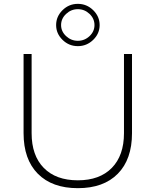

<svg xmlns="http://www.w3.org/2000/svg" viewBox="-20 -981 812 1002"><path d="M103 -286.1V-699.2H145V-286.1Q145 -169.4 208.5 -104.7Q272 -40 386.2 -40Q500 -40 563.5 -104.7Q627 -169.4 627 -286.1V-699.2H668.9V-286.1Q668.9 -149.4 594.7 -74.2Q520.5 1 386.2 1Q252 1 177.5 -74.2Q103 -149.4 103 -286.1ZM272.9 -850.1Q272.9 -895 306.4 -928Q339.8 -960.9 386.2 -960.9Q432.6 -960.9 466.3 -928Q500 -895 500 -850.1Q500 -805.7 466.3 -772.9Q432.6 -740.2 386.2 -740.2Q339.8 -740.2 306.4 -772.9Q272.9 -805.7 272.9 -850.1ZM298.8 -850.1Q298.8 -816.9 325 -792.5Q351.1 -768.1 386.2 -768.1Q421.4 -768.1 447.3 -792.5Q473.1 -816.9 473.1 -850.1Q473.1 -883.8 447.3 -908.4Q421.4 -933.1 386.2 -933.1Q351.1 -933.1 325 -908.4Q298.8 -883.8 298.8 -850.1Z"/></svg>

Font: Trueno UltraLight
Style: Regular
Weight: 250
Designer: Julieta Ulanovsky
Foundry: Julieta Ulanovsky
Version: Version 3.001b | FøM Fix